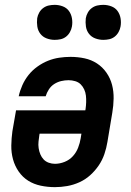

<svg xmlns="http://www.w3.org/2000/svg" viewBox="-20 -762 540 790"><path d="M206 8Q176 8 147.5 2Q119 -4 96 -18.5Q73 -33 57 -56Q41 -79 33.5 -106.5Q26 -134 26.5 -163.5Q27 -193 31 -222L46 -308H331L332 -313Q334 -327 334.5 -341Q335 -355 333.5 -368.5Q332 -382 326.5 -394Q321 -406 312 -415Q303 -424 289.5 -428Q276 -432 262 -432Q247 -432 232 -428.5Q217 -425 203.5 -416.5Q190 -408 181 -394Q172 -380 168 -366H57Q62 -389 72 -411.5Q82 -434 97.5 -453.5Q113 -473 134 -488Q155 -503 177.5 -512Q200 -521 223.5 -524.5Q247 -528 270 -528Q300 -528 328 -522Q356 -516 379 -501Q402 -486 418 -463Q434 -440 441 -413Q448 -386 447.5 -356.5Q447 -327 442 -298L422 -178Q418 -153 409.5 -128Q401 -103 386 -81Q371 -59 351 -41Q331 -23 306.5 -12Q282 -1 256.5 3.5Q231 8 206 8ZM206 -88Q226 -88 246 -96Q266 -104 280 -119.5Q294 -135 301.5 -154.5Q309 -174 312 -193L315 -212H143L142 -207Q140 -193 138.5 -179.5Q137 -166 139 -152.5Q141 -139 146 -127Q151 -115 159.5 -106Q168 -97 180.5 -92.5Q193 -88 206 -88ZM405 -598Q388 -598 372 -604Q356 -610 346 -623Q336 -636 333.5 -653Q331 -670 333 -687Q335 -699 341.5 -710.5Q348 -722 358.5 -729.5Q369 -737 381 -739.5Q393 -742 405 -742Q422 -742 438 -736Q454 -730 463.5 -717Q473 -704 476 -687Q479 -670 476 -653Q474 -641 467.5 -629.5Q461 -618 451 -610.5Q441 -603 429 -600.5Q417 -598 405 -598ZM205 -598Q188 -598 172 -604Q156 -610 146 -623Q136 -636 133.5 -653Q131 -670 133 -687Q135 -699 141.5 -710.5Q148 -722 158.5 -729.5Q169 -737 181 -739.5Q193 -742 205 -742Q222 -742 238 -736Q254 -730 263.5 -717Q273 -704 276 -687Q279 -670 276 -653Q274 -641 267.5 -629.5Q261 -618 251 -610.5Q241 -603 229 -600.5Q217 -598 205 -598Z"/></svg>

Font: Iosevka Term Curly Oblique
Style: Bold
Weight: 700
Italic angle: -9°
Designer: Belleve Invis
Foundry: Belleve Invis
Version: Version 32.3.0